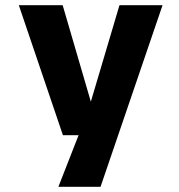

<svg xmlns="http://www.w3.org/2000/svg" viewBox="-20 -520 690 740"><path d="M205 200 296 -32.5 352.5 1H222.5L52.5 -500H221.5L343 -84H317L440.5 -500H606.5L367.5 200Z"/></svg>

Font: Trispace Thin
Style: Bold
Weight: 700
Version: Version 1.210